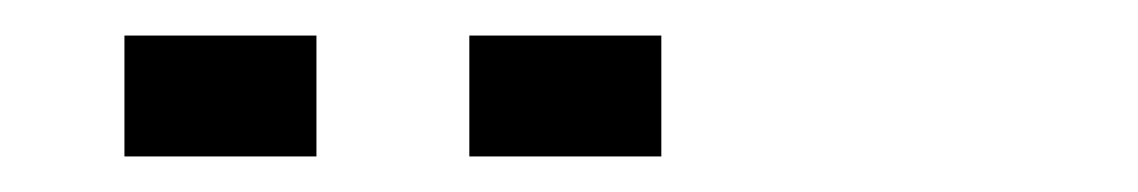

<svg xmlns="http://www.w3.org/2000/svg" viewBox="-20 -748 640 108"><path d="M50 -728H158V-660H50ZM244 -660V-728H352V-660Z"/></svg>

Font: Turret Road
Style: Bold
Weight: 700
Designer: Noponies
Foundry: Noponies
Version: Version 1.001; ttfautohint (v1.8)